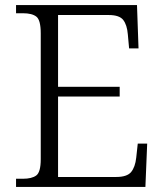

<svg xmlns="http://www.w3.org/2000/svg" viewBox="-20 -734 646 754"><path d="M43 0V-32H70Q105 -32 122.5 -45Q140 -58 140 -109V-603Q140 -655 123 -668.5Q106 -682 70 -682H43V-714H518L524 -544H487L482 -599Q479 -636 464 -655.5Q449 -675 407 -675H208V-393H450V-355H208V-39H436Q479 -39 495 -58.5Q511 -78 515 -115L521 -170H558L551 0Z"/></svg>

Font: Noto Serif Sinhala Light
Style: Regular
Weight: 300
Designer: Jelle Bosma - Monotype Design Team
Foundry: Monotype Imaging Inc.
Version: Version 2.007; ttfautohint (v1.8.4.7-5d5b)